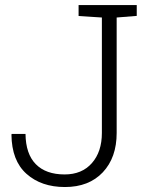

<svg xmlns="http://www.w3.org/2000/svg" viewBox="-20 -731 602 761"><path d="M237.3 10.3Q143.6 10.3 85 -42Q26.4 -94.2 25.4 -197.3L26.4 -200.2H81.1Q82 -120.6 122.1 -80.1Q162.1 -39.6 236.3 -39.6Q304.7 -39.6 344.2 -84.5Q383.8 -129.4 383.8 -204.1V-661.6L291.5 -667.5V-710.9H522V-668L442.4 -661.6V-204.1Q442.4 -106.4 387.5 -48.1Q332.5 10.3 237.3 10.3Z"/></svg>

Font: Roboto Slab Light
Style: Regular
Weight: 300
Designer: Google
Version: Version 2.000; ttfautohint (v1.8.1.43-b0c9)